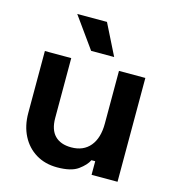

<svg xmlns="http://www.w3.org/2000/svg" viewBox="-106 -789 804 886"><g transform="rotate(15 296.0 -346.0)"><path d="M54 -200V-496H180V-210Q180 -154 207.5 -126Q235 -98 286 -98Q344 -98 376 -136.5Q408 -175 408 -244V-496H534V0H410V-65H392Q380 -40 347 -16Q314 8 247 8Q189 8 145.5 -18.5Q102 -45 78 -92Q54 -139 54 -200ZM260 -552 154 -700H296L370 -552Z"/></g></svg>

Font: Space Grotesk Frontify
Style: Bold
Weight: 700
Designer: Florian Karsten
Version: Version 2.000